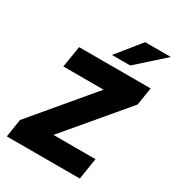

<svg xmlns="http://www.w3.org/2000/svg" viewBox="-218 -1065 1089 1193"><g transform="rotate(30 326.5 -468.5)"><path d="M17 0 37 -129 443 -612 451 -552H104L129 -705H642L622 -578L213 -93L205 -153H565L541 0ZM330 -765 469 -937H653L461 -765Z"/></g></svg>

Font: Nunito Sans 7pt SemiCondensed Black
Style: Italic
Weight: 900
Width: 4
Italic angle: -9°
Designer: Vernon Adams
Foundry: Vernon Adams
Version: Version 3.101;gftools[0.9.27]